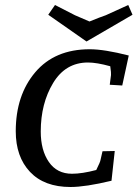

<svg xmlns="http://www.w3.org/2000/svg" viewBox="-20 -737 550 768"><path d="M262 11Q157 11 100 -49.5Q43 -110 43 -212Q43 -356 121 -448Q199 -540 339 -540Q397 -540 495 -515L469 -395L419 -398L424 -437Q425 -444 421 -472Q367 -487 332 -487Q242 -487 192.5 -405Q143 -323 143 -211Q143 -136 175.5 -89Q208 -42 268 -42Q308 -42 365 -57Q381 -89 382 -97L390 -132L439 -133L426 -14Q322 11 262 11ZM493 -717 510 -678 326 -571 173 -678 200 -717 280 -676 338 -651Q382 -669 403 -676Z"/></svg>

Font: Andada SC
Style: Italic
Weight: 400
Italic angle: -8.29999°
Designer: Carolina Giovagnoli
Foundry: Carolina Giovagnoli
Version: Version 1.003